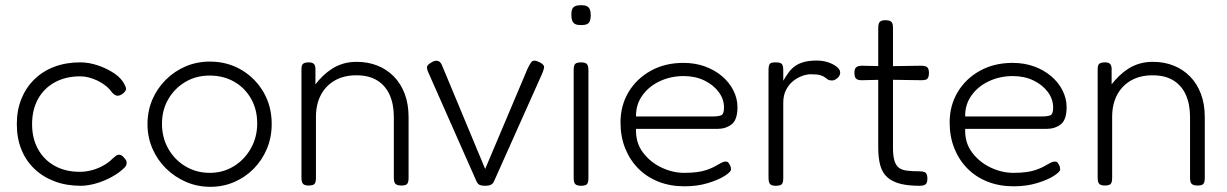

<svg xmlns="http://www.w3.org/2000/svg" viewBox="-20 -707 4741 742"><path d="M292 11Q237 11 191.5 -6Q146 -23 113 -54.5Q80 -86 62.5 -129.5Q45 -173 45 -227Q45 -281 62.5 -324.5Q80 -368 112.5 -400Q145 -432 190 -449Q235 -466 290 -466Q323 -466 357.5 -454.5Q392 -443 420 -424.5Q448 -406 460 -383Q467 -370 467 -364Q467 -358 462 -352Q456 -345 448.5 -341Q441 -337 435 -337Q423 -337 412 -351Q402 -365 388 -376Q374 -387 357.5 -395Q341 -403 324 -407.5Q307 -412 290 -412Q234 -412 192 -389Q150 -366 127 -324.5Q104 -283 104 -227Q104 -172 127 -130.5Q150 -89 191.5 -66Q233 -43 288 -43Q311 -43 334 -49Q357 -55 378 -66.5Q399 -78 414 -93Q422 -100 427.5 -104.5Q433 -109 441 -109Q447 -109 452.5 -104.5Q458 -100 464 -92Q468 -88 469 -82.5Q470 -77 468.5 -71Q467 -65 462 -60Q441 -39 411.5 -23Q382 -7 350.5 2Q319 11 292 11Z M793 15Q743 15 699 -4Q655 -23 621.5 -56Q588 -89 569 -133Q550 -177 550 -227Q550 -278 568.5 -321.5Q587 -365 620.5 -398.5Q654 -432 697.5 -450.5Q741 -469 791 -469Q858 -469 912 -437.5Q966 -406 998 -351.5Q1030 -297 1030 -228Q1030 -176 1011.5 -132Q993 -88 960.5 -55Q928 -22 885 -3.5Q842 15 793 15ZM791 -39Q842 -39 883.5 -64.5Q925 -90 949.5 -133.5Q974 -177 974 -230Q974 -284 950 -326Q926 -368 884.5 -391.5Q843 -415 790 -415Q738 -415 696.5 -390.5Q655 -366 630.5 -324Q606 -282 606 -229Q606 -175 630.5 -132Q655 -89 697 -64Q739 -39 791 -39Z M1172 10Q1162 10 1156 7Q1150 4 1147.5 -2.5Q1145 -9 1145 -20V-440Q1145 -450 1147.5 -455.5Q1150 -461 1156.5 -463.5Q1163 -466 1173 -466Q1180 -466 1185 -464.5Q1190 -463 1193 -460Q1196 -457 1197.5 -452Q1199 -447 1199 -440V-381Q1212 -398 1228 -413.5Q1244 -429 1263.5 -441.5Q1283 -454 1306.5 -461Q1330 -468 1359 -468Q1402 -468 1438.5 -453.5Q1475 -439 1502 -411.5Q1529 -384 1544 -344.5Q1559 -305 1559 -254V-19Q1559 -8 1556.5 -1.5Q1554 5 1548 7.5Q1542 10 1531 10Q1520 10 1513.5 7Q1507 4 1504.5 -2.5Q1502 -9 1502 -20V-255Q1502 -304 1486 -340Q1470 -376 1438 -396Q1406 -416 1357 -416Q1309 -416 1274 -396Q1239 -376 1220 -340Q1201 -304 1201 -255V-19Q1201 -8 1198.5 -1.5Q1196 5 1189.5 7.5Q1183 10 1172 10Z M1855 11Q1842 11 1834.5 8Q1827 5 1822 -5L1634 -430Q1627 -447 1632.5 -454Q1638 -461 1651 -468Q1663 -474 1672.5 -471.5Q1682 -469 1688 -455L1855 -54L2019 -442Q2025 -456 2033.5 -467Q2042 -478 2064 -467Q2085 -457 2082.5 -445Q2080 -433 2075 -422L1889 -6Q1885 3 1877 7Q1869 11 1855 11Z M2225 11Q2215 11 2208.5 8Q2202 5 2199.5 -1.5Q2197 -8 2197 -19V-437Q2197 -448 2199.5 -454.5Q2202 -461 2208.5 -463.5Q2215 -466 2226 -466Q2237 -466 2243 -463Q2249 -460 2251.5 -453.5Q2254 -447 2254 -435V-18Q2254 -7 2251.5 -0.5Q2249 6 2242.5 8.5Q2236 11 2225 11ZM2225 -610Q2211 -610 2203 -614Q2195 -618 2191.5 -627Q2188 -636 2188 -650Q2188 -664 2191.5 -672Q2195 -680 2203.5 -683.5Q2212 -687 2226 -687Q2240 -687 2248 -683Q2256 -679 2259.5 -670.5Q2263 -662 2263 -647Q2263 -634 2259.5 -625.5Q2256 -617 2248 -613.5Q2240 -610 2225 -610Z M2625 13Q2570 13 2524.5 -5Q2479 -23 2446.5 -56Q2414 -89 2396 -134Q2378 -179 2378 -234Q2378 -299 2409 -351Q2440 -403 2495 -433.5Q2550 -464 2621 -464Q2667 -464 2705 -450Q2743 -436 2771 -412Q2799 -388 2814.5 -357Q2830 -326 2830 -293Q2830 -244 2807.5 -226.5Q2785 -209 2753 -209H2438Q2436 -156 2464.5 -118Q2493 -80 2536.5 -59.5Q2580 -39 2624 -39Q2653 -39 2674.5 -42Q2696 -45 2711.5 -50.5Q2727 -56 2738 -61.5Q2749 -67 2758 -72.5Q2767 -78 2775 -81Q2780 -83 2786.5 -82.5Q2793 -82 2796 -77Q2801 -70 2803 -64.5Q2805 -59 2805 -52Q2805 -43 2781 -27.5Q2757 -12 2716 0.5Q2675 13 2625 13ZM2438 -257H2736Q2756 -257 2767 -261.5Q2778 -266 2778 -291Q2778 -324 2757.5 -351.5Q2737 -379 2702 -396Q2667 -413 2622 -413Q2572 -413 2529.5 -393Q2487 -373 2462 -337.5Q2437 -302 2438 -257Z M2977 11Q2967 11 2961 8Q2955 5 2952.5 -2Q2950 -9 2950 -20V-437Q2950 -449 2952.5 -455.5Q2955 -462 2961 -464Q2967 -466 2978 -466Q2988 -466 2994.5 -464Q3001 -462 3004 -455.5Q3007 -449 3007 -437V-395Q3017 -412 3027 -426Q3037 -440 3051 -450.5Q3065 -461 3085.5 -467Q3106 -473 3137 -473Q3153 -473 3166.5 -470Q3180 -467 3191.5 -462Q3203 -457 3211 -451Q3219 -445 3223 -439Q3227 -433 3227 -427Q3227 -414 3216 -405Q3205 -396 3196 -396Q3185 -396 3179.5 -399.5Q3174 -403 3168 -408Q3162 -413 3150 -416.5Q3138 -420 3113 -420Q3098 -420 3080 -413.5Q3062 -407 3045.5 -394Q3029 -381 3018 -360Q3007 -339 3007 -310V-18Q3007 -7 3004.5 -0.5Q3002 6 2995.5 8.5Q2989 11 2977 11Z M3534 11Q3489 11 3458.5 3Q3428 -5 3409 -22Q3390 -39 3382 -67.5Q3374 -96 3374 -138V-598Q3374 -610 3376.5 -616.5Q3379 -623 3385 -626Q3391 -629 3401 -629Q3412 -629 3418.5 -626.5Q3425 -624 3428 -618Q3431 -612 3431 -601V-136Q3431 -105 3436.5 -86.5Q3442 -68 3453.5 -59Q3465 -50 3485 -47.5Q3505 -45 3533 -45Q3545 -45 3551.5 -42.5Q3558 -40 3561 -34Q3564 -28 3564 -17Q3564 -6 3561 0Q3558 6 3551.5 8.5Q3545 11 3534 11ZM3312 -453 3401 -451 3540 -453Q3551 -453 3557.5 -450.5Q3564 -448 3567 -442Q3570 -436 3570 -426Q3570 -415 3567.5 -408.5Q3565 -402 3559 -399.5Q3553 -397 3542 -397L3401 -399L3310 -397Q3294 -397 3288 -403.5Q3282 -410 3282 -426Q3282 -441 3289 -447Q3296 -453 3312 -453Z M3897 13Q3842 13 3796.5 -5Q3751 -23 3718.5 -56Q3686 -89 3668 -134Q3650 -179 3650 -234Q3650 -299 3681 -351Q3712 -403 3767 -433.5Q3822 -464 3893 -464Q3939 -464 3977 -450Q4015 -436 4043 -412Q4071 -388 4086.5 -357Q4102 -326 4102 -293Q4102 -244 4079.5 -226.5Q4057 -209 4025 -209H3710Q3708 -156 3736.5 -118Q3765 -80 3808.5 -59.5Q3852 -39 3896 -39Q3925 -39 3946.5 -42Q3968 -45 3983.5 -50.5Q3999 -56 4010 -61.5Q4021 -67 4030 -72.5Q4039 -78 4047 -81Q4052 -83 4058.5 -82.5Q4065 -82 4068 -77Q4073 -70 4075 -64.5Q4077 -59 4077 -52Q4077 -43 4053 -27.5Q4029 -12 3988 0.5Q3947 13 3897 13ZM3710 -257H4008Q4028 -257 4039 -261.5Q4050 -266 4050 -291Q4050 -324 4029.5 -351.5Q4009 -379 3974 -396Q3939 -413 3894 -413Q3844 -413 3801.5 -393Q3759 -373 3734 -337.5Q3709 -302 3710 -257Z M4249 10Q4239 10 4233 7Q4227 4 4224.5 -2.5Q4222 -9 4222 -20V-440Q4222 -450 4224.5 -455.5Q4227 -461 4233.5 -463.5Q4240 -466 4250 -466Q4257 -466 4262 -464.5Q4267 -463 4270 -460Q4273 -457 4274.5 -452Q4276 -447 4276 -440V-381Q4289 -398 4305 -413.5Q4321 -429 4340.5 -441.5Q4360 -454 4383.5 -461Q4407 -468 4436 -468Q4479 -468 4515.5 -453.5Q4552 -439 4579 -411.5Q4606 -384 4621 -344.5Q4636 -305 4636 -254V-19Q4636 -8 4633.5 -1.5Q4631 5 4625 7.5Q4619 10 4608 10Q4597 10 4590.5 7Q4584 4 4581.5 -2.5Q4579 -9 4579 -20V-255Q4579 -304 4563 -340Q4547 -376 4515 -396Q4483 -416 4434 -416Q4386 -416 4351 -396Q4316 -376 4297 -340Q4278 -304 4278 -255V-19Q4278 -8 4275.5 -1.5Q4273 5 4266.5 7.5Q4260 10 4249 10Z"/></svg>

Font: Fredoka Light Light
Style: Regular
Weight: 300
Version: Version 2.001